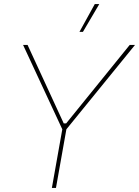

<svg xmlns="http://www.w3.org/2000/svg" viewBox="-20 -920 681 940"><path d="M285 -287 93 -700H115L292 -316H304L615 -700H641L305 -287L254 0H234ZM386 -764H369L444 -900H466Z"/></svg>

Font: Fixel Italic Variable Display Thin
Style: Italic
Weight: 100
Italic angle: -10°
Designer: AlfaBravo + MacPaw
Foundry: Kyrylo Tkachov, Marchela Mozhyna, Serhii Makarenko, Maria Weinstein, Zakhar Kryvoshyya
Version: Version 1.210;Glyphs 3.2 (3217)